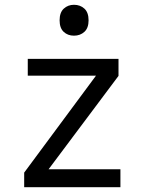

<svg xmlns="http://www.w3.org/2000/svg" viewBox="-20 -782 603 802"><path d="M81 0V-61L381 -466H96V-536H475V-465L183 -75H483V0ZM289 -633Q263 -633 246 -649Q229 -665 229 -697Q229 -730 246.5 -746Q264 -762 289 -762Q315 -762 332.5 -746Q350 -730 350 -697Q350 -665 332.5 -649Q315 -633 289 -633Z"/></svg>

Font: Noto Sans Mono SemiCondensed
Style: Regular
Weight: 400
Width: 4
Designer: Monotype Design Team
Foundry: Monotype Imaging Inc.
Version: Version 2.010